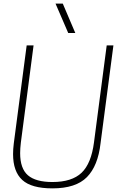

<svg xmlns="http://www.w3.org/2000/svg" viewBox="-20 -1030 666 1058"><path d="M269 8Q153 8 102.5 -38.5Q52 -85 52 -181Q52 -208 56 -240L127 -780H165L95 -245Q91 -212 91 -186Q91 -101 134 -64Q177 -27 269 -27Q376 -27 429.5 -78Q483 -129 498 -246L568 -780H605L534 -240Q520 -116 459 -54Q398 8 269 8ZM395 -848H356L286 -1010H326Z"/></svg>

Font: Tanohe Sans ExtraLight
Style: Italic
Weight: 200
Designer: Village Type and Design LLC & Cristiano Sobral
Foundry: Cooper Hewitt Smithsonian Design Museum
Version: Version 1.00;September 29, 2021;FontCreator 13.0.0.2655 64-b